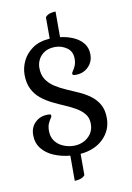

<svg xmlns="http://www.w3.org/2000/svg" viewBox="-108 -938 797 1157"><g transform="rotate(-10 290.5 -359.5)"><path d="M253 153V-1Q200 -6 154.5 -25Q109 -44 81.5 -78.5Q54 -113 54 -162Q54 -209 84.5 -238.5Q115 -268 161 -268Q172 -268 177 -266.5Q182 -265 182 -256Q182 -252 174.5 -241.5Q167 -231 159.5 -214Q152 -197 152 -170Q152 -133 171 -107.5Q190 -82 221 -69Q252 -56 286 -56Q318 -56 345.5 -69.5Q373 -83 390.5 -108Q408 -133 408 -169Q408 -204 389.5 -228Q371 -252 340.5 -270Q310 -288 273.5 -303.5Q237 -319 200.5 -337Q164 -355 133.5 -379.5Q103 -404 84.5 -440.5Q66 -477 66 -529Q66 -572 86 -613.5Q106 -655 147.5 -684Q189 -713 253 -717V-848Q264 -862 282 -867Q300 -872 316 -872V-715Q360 -710 397 -693.5Q434 -677 456 -649Q478 -621 478 -581Q478 -535 447 -505Q416 -475 371 -475Q361 -475 355.5 -476.5Q350 -478 350 -487Q350 -492 357.5 -502Q365 -512 372.5 -529.5Q380 -547 380 -573Q380 -617 347.5 -639.5Q315 -662 277 -662Q237 -662 211.5 -646Q186 -630 173.5 -605.5Q161 -581 161 -555Q161 -511 180 -482.5Q199 -454 230 -434Q261 -414 298 -398Q335 -382 372 -365.5Q409 -349 440 -326Q471 -303 490 -269.5Q509 -236 509 -186Q509 -112 456.5 -60.5Q404 -9 316 -1V129Q306 142 288 147.5Q270 153 253 153Z"/></g></svg>

Font: Gabriela
Style: Regular
Weight: 400
Designer: Eduardo Rodriguez Tunni
Foundry: Eduardo Rodriguez Tunni
Version: Version 2.001;gftools[0.9.26]